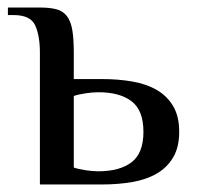

<svg xmlns="http://www.w3.org/2000/svg" viewBox="-20 -490 525 510"><path d="M176 -45Q187 -41 206.5 -38Q226 -35 241 -35Q298 -35 329.5 -59Q361 -83 361 -140Q361 -197 329.5 -221Q298 -245 241 -245Q226 -245 206.5 -242Q187 -239 176 -235ZM176 -280H251Q294 -280 331.5 -273.5Q369 -267 396.5 -251Q424 -235 440 -208Q456 -181 456 -140Q456 -99 440 -72Q424 -45 396.5 -29Q369 -13 331.5 -6.5Q294 0 251 0H86V-350Q86 -395 73.5 -422.5Q61 -450 16 -450H1V-470H86Q112 -470 129.5 -465.5Q147 -461 157.5 -447.5Q168 -434 172 -410.5Q176 -387 176 -350Z"/></svg>

Font: Philosopher
Style: Regular
Weight: 400
Designer: Jovanny Lemonad
Foundry: Jovanny Lemonad
Version: Version 1.000